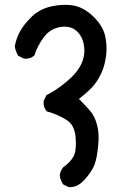

<svg xmlns="http://www.w3.org/2000/svg" viewBox="-20 -772 540 792"><path d="M293 -180.2Q293 -190.9 292 -203.6Q288.6 -256.3 254.4 -277.3Q217.8 -300.3 173.3 -312.5L171.9 -314.5Q159.7 -328.1 159.7 -348.6Q159.7 -352.1 160.2 -356.4L171.9 -379.9L174.3 -380.9Q212.4 -399.9 256.3 -436.5Q299.3 -472.7 315.9 -509.3Q328.1 -535.2 328.1 -563Q328.1 -573.7 326.2 -585Q319.8 -624.5 293.5 -646.5Q273.9 -662.1 246.6 -662.1Q237.3 -662.1 227.1 -660.2Q186 -652.8 160.6 -618.2Q133.8 -581.5 122.6 -545.4L122.1 -543.5L120.1 -542Q106.4 -529.8 85.9 -529.8Q83 -529.8 78.1 -530.3L55.2 -542Q43.5 -561 41 -581.5Q47.4 -615.2 63 -643.1Q79.6 -672.9 111.1 -703.4Q142.6 -733.9 189.5 -745.1Q219.7 -752 248 -752Q263.7 -752 278.8 -750Q325.2 -743.2 367.7 -701.2Q403.3 -665.5 413.1 -626.5Q419.4 -599.1 419.4 -571.8Q419.4 -558.6 418 -544.9Q413.1 -504.9 399.9 -474.6Q386.7 -444.3 367.7 -420.9Q350.6 -399.4 305.7 -363.8Q334.5 -335 351.6 -314.9Q371.6 -292 380.4 -255.9Q386.7 -232.9 386.7 -204.1Q386.7 -188 384.8 -169.9Q379.9 -120.1 370.6 -94.7Q361.3 -68.4 332 -34.2Q303.2 0 269 0Q267.1 0 263.7 0L240.7 -11.2L239.7 -13.2Q229 -28.3 226.6 -48.8Q229 -67.9 240.7 -82Q254.4 -91.8 265.1 -102.5Q275.9 -113.3 283.2 -126.5Q293 -144 293 -180.2Z"/></svg>

Font: Bakudai
Style: Bold
Weight: 700
Version: Version 1.48